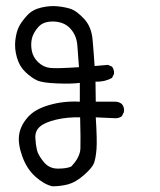

<svg xmlns="http://www.w3.org/2000/svg" viewBox="-20 -495 540 647"><path d="M156.2 132.8Q127.9 126 99.1 100.1Q70.3 74.2 55.2 32.2Q40 -9.8 44.4 -40.5Q48.8 -71.3 72.8 -99.1Q96.7 -127 146 -141.1Q195.3 -155.3 249 -152.3V-215.8Q221.7 -211.9 172.4 -213.9Q123 -215.8 105 -224.1Q86.9 -232.4 66.4 -251.5Q45.9 -270.5 37.1 -300.8Q28.3 -331.1 31.7 -359.9Q35.2 -388.7 44.4 -406.2Q53.7 -423.8 71.8 -443.4Q89.8 -462.9 119.6 -469.7Q149.4 -476.6 175.8 -473.6Q202.1 -470.7 220.2 -464.4Q238.3 -458 263.2 -431.6Q288.1 -405.3 292 -361.3Q295.9 -317.4 298.8 -272.5L343.8 -276.4L357.4 -270.5Q365.2 -260.7 364.3 -246.1L357.4 -232.4Q333 -218.8 301.8 -219.7L302.7 -152.3H368.2Q380.9 -152.3 390.6 -144.5Q400.4 -132.8 397.5 -117.2L390.6 -103.5Q380.9 -95.7 366.2 -96.7L302.7 -99.6Q307.6 -22.5 305.2 7.8Q302.7 38.1 296.9 54.2Q291 70.3 263.2 94.7Q235.4 119.1 210 126Q184.6 132.8 156.2 132.8ZM219.7 66.4Q250 35.2 251 4.9Q252 -25.4 250 -99.6Q206.1 -100.6 168.9 -91.8Q131.8 -83 114.7 -68.4Q97.7 -53.7 99.1 -29.8Q100.6 -5.9 104.5 10.7Q108.4 27.3 127 50.3Q145.5 73.2 174.8 73.2Q204.1 73.2 219.7 66.4ZM246.1 -268.6Q243.2 -307.6 240.7 -341.3Q238.3 -375 217.8 -397.9Q197.3 -420.9 162.1 -422.4Q127 -423.8 109.9 -404.8Q92.8 -385.7 87.9 -366.7Q83 -347.7 86.9 -325.2Q90.8 -302.7 108.4 -285.6Q126 -268.6 148.9 -266.1Q171.9 -263.7 246.1 -268.6Z"/></svg>

Font: JasonHandwriting2
Style: Regular
Weight: 400
Version: Version 1.05.10